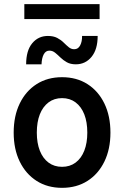

<svg xmlns="http://www.w3.org/2000/svg" viewBox="-20 -904 602 932"><path d="M281.2 7.8Q210.4 7.8 157.7 -25.9Q105 -59.6 75.7 -119.9Q46.4 -180.2 46.4 -260.3Q46.4 -340.8 75.7 -401.4Q105 -461.9 157.7 -495.6Q210.4 -529.3 281.2 -529.3Q352.1 -529.3 404.8 -495.6Q457.5 -461.9 486.8 -401.4Q516.1 -340.8 516.1 -260.3Q516.1 -180.2 486.8 -119.9Q457.5 -59.6 404.8 -25.9Q352.1 7.8 281.2 7.8ZM281.2 -94.2Q319.3 -94.2 346.9 -114.7Q374.5 -135.3 389.2 -172.6Q403.8 -210 403.8 -260.3Q403.8 -311.5 389.2 -348.9Q374.5 -386.2 346.9 -407Q319.3 -427.7 281.2 -427.7Q243.2 -427.7 215.6 -407Q188 -386.2 173.3 -348.9Q158.7 -311.5 158.7 -260.3Q158.7 -210 173.3 -172.6Q188 -135.3 215.6 -114.7Q243.2 -94.2 281.2 -94.2ZM106.9 -591.8Q106.9 -658.7 136.5 -694.1Q166 -729.5 212.4 -729.5Q239.3 -729.5 257.6 -720Q275.9 -710.4 288.8 -697.5Q301.8 -684.6 313.7 -674.8Q325.7 -665 340.3 -665Q359.4 -665 369.1 -683.6Q378.9 -702.1 378.4 -729.5H454.1Q454.1 -664.1 424.3 -627.9Q394.5 -591.8 348.1 -591.8Q322.3 -591.8 304.4 -601.8Q286.6 -611.8 273.2 -625Q259.8 -638.2 247.3 -648.2Q234.9 -658.2 219.7 -658.2Q201.7 -658.2 192.1 -639.9Q182.6 -621.6 181.6 -591.8ZM98.1 -811.5V-883.8H463.4V-811.5Z"/></svg>

Font: Reddit Mono SemiBold
Style: Regular
Weight: 600
Monospace: yes
Designer: Stephen Hutchings
Foundry: Reddit
Version: Version 1.014